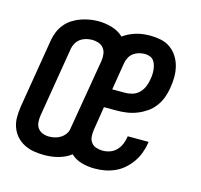

<svg xmlns="http://www.w3.org/2000/svg" viewBox="-85 -633 770 734"><g transform="rotate(15 300.0 -266.0)"><path d="M148 8Q127 8 107 4.5Q87 1 69.5 -8Q52 -17 39 -31.5Q26 -46 19 -65Q12 -84 12 -104.5Q12 -125 15 -146L61 -424Q64 -441 71 -457.5Q78 -474 89.5 -488Q101 -502 116.5 -512Q132 -522 149 -528Q166 -534 183 -537Q200 -540 217 -540Q246 -540 272.5 -532Q299 -524 318 -506Q330 -515 343 -521Q356 -527 369.5 -531Q383 -535 397 -536.5Q411 -538 425 -538Q446 -538 467 -533.5Q488 -529 504.5 -517Q521 -505 532 -487.5Q543 -470 548 -450Q553 -430 553 -408.5Q553 -387 549 -365Q546 -345 539 -326Q532 -307 519.5 -290Q507 -273 489.5 -261Q472 -249 453 -241.5Q434 -234 414 -231Q394 -228 375 -228H323L308 -134Q306 -120 307 -107Q308 -94 315.5 -84Q323 -74 335.5 -70Q348 -66 361 -66Q375 -66 389.5 -71Q404 -76 414.5 -87Q425 -98 431 -112Q437 -126 439 -140Q439 -141 439 -142Q439 -143 440 -144H522Q522 -142 522 -140.5Q522 -139 521 -137Q518 -117 510.5 -97.5Q503 -78 491 -61Q479 -44 463 -30Q447 -16 427.5 -7.5Q408 1 388.5 4.5Q369 8 349 8Q322 8 297 1Q272 -6 254 -23Q243 -14 229.5 -8Q216 -2 202.5 1.5Q189 5 175.5 6.5Q162 8 148 8ZM336 -302H387Q402 -302 416.5 -306.5Q431 -311 442 -322Q453 -333 459 -347.5Q465 -362 467 -376Q469 -386 469.5 -396Q470 -406 469 -415.5Q468 -425 465 -434.5Q462 -444 456.5 -451Q451 -458 441.5 -461.5Q432 -465 422 -465Q411 -465 399.5 -462Q388 -459 378 -452Q368 -445 362 -434Q356 -423 354 -412ZM149 -65Q161 -65 173 -68Q185 -71 195.5 -78Q206 -85 213 -95.5Q220 -106 221 -118L268 -396Q270 -410 268.5 -423Q267 -436 259.5 -446Q252 -456 239.5 -460.5Q227 -465 214 -465Q202 -465 190 -462Q178 -459 168 -452Q158 -445 151.5 -434Q145 -423 143 -412L97 -134Q95 -121 96 -107.5Q97 -94 104.5 -84Q112 -74 124 -69.5Q136 -65 149 -65Z"/></g></svg>

Font: Iosevka Slab Extended
Style: Italic
Weight: 400
Width: 7
Italic angle: -9°
Monospace: yes
Designer: Belleve Invis
Foundry: Belleve Invis
Version: Version 11.1.0; ttfautohint (v1.8.3)